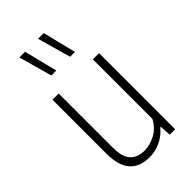

<svg xmlns="http://www.w3.org/2000/svg" viewBox="-249 -881 964 964"><g transform="rotate(-45 233.0 -399.5)"><path d="M65 -156.5V-540.5H109V-155.5Q109 -89.5 136 -61Q163 -32.5 211.5 -32.5Q249 -32.5 288.5 -53Q328 -73.5 351.5 -117.5V-540.5H395.5V0H357L353.5 -59.5H349.5Q321 -25.5 283.8 -8.2Q246.5 9 206 9Q65 9 65 -156.5ZM147 -630.5 97.5 -808H138L182 -630.5ZM280 -630.5 230 -808H270.5L314.5 -630.5Z"/></g></svg>

Font: Encode Sans Condensed ExLight
Style: Regular
Weight: 275
Width: 3
Designer: Multiple Designers
Foundry: Impallari Type
Version: Version 2.000